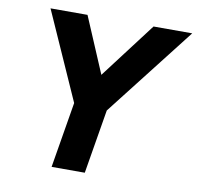

<svg xmlns="http://www.w3.org/2000/svg" viewBox="-78 -781 887 862"><g transform="rotate(10 365.0 -350.0)"><path d="M265.6 -320.8 553.4 -700H729.8L409.1 -288.4ZM268.1 -336H419.4L363.4 0H212.1ZM83.8 -700H252.4L413.4 -320.8L267.1 -288.4Z"/></g></svg>

Font: Oak Sans Light Italic
Style: Regular
Weight: 400
Italic angle: -9.5°
Foundry: Erik Kennedy, Walven
Version: Version 1.000;Glyphs 3.1.2 (3151)